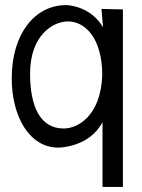

<svg xmlns="http://www.w3.org/2000/svg" viewBox="-20 -555 556 753"><path d="M378 -520 384 -448C333 -535 239 -535 239 -535C118 -535 26 -424 26 -248C26 -100 94 24 209 24C209 24 330 24 382 -76V178H462V-518ZM381 -260C375 -98 283 -51 230 -51C137 -51 98 -138 98 -266C98 -416 187 -471 247 -471C311 -471 381 -409 381 -260Z"/></svg>

Font: Englebert
Style: Regular
Weight: 400
Designer: Astigmatic (AOETI)
Foundry: Astigmatic (AOETI)
Version: Version 1.000